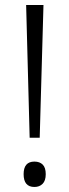

<svg xmlns="http://www.w3.org/2000/svg" viewBox="-20 -978 276 764"><path d="M138 -430H98L84 -958H153ZM74 -285Q74 -335 117 -335Q138 -335 150 -323Q162 -311 162 -285Q162 -259 149.5 -246.5Q137 -234 117 -234Q74 -234 74 -285Z"/></svg>

Font: Noto Sans Khmer UI Condensed Light
Style: Regular
Weight: 300
Width: 3
Designer: Danh Hong and the Monotype Design Team
Foundry: Monotype Imaging Inc.
Version: Version 2.002; ttfautohint (v1.8.4.7-5d5b)